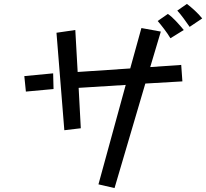

<svg xmlns="http://www.w3.org/2000/svg" viewBox="-20 -899 1051 979"><path d="M947 -762Q935 -780 916 -805.5Q897 -831 884 -845L933 -879Q953 -864 974 -844.5Q995 -825 1011 -805ZM849 -704Q836 -726 817 -751Q798 -776 784 -792L836 -828Q855 -815 877.5 -791Q900 -767 917 -746ZM621 -466 381 -451 392 -245 308 -235 268 -732 364 -746 376 -532 644 -550 701 -756 800 -738 746 -557 904 -568 910 -484 721 -473 564 60 482 41ZM104 -511 251 -525 253 -445 112 -432Z"/></svg>

Font: Moralerspace Krypton JPDOC
Style: Regular
Weight: 400
Version: v0.0.6; ttfautohint (v1.8.4.7-5d5b-dirty) -l 6 -r 45 -G 200 